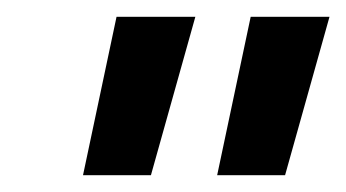

<svg xmlns="http://www.w3.org/2000/svg" viewBox="-20 -664 413 229"><path d="M239 -455 279 -644H373L320 -455ZM79 -455 119 -644H213L160 -455Z"/></svg>

Font: Kanit
Style: Italic
Weight: 400
Italic angle: -12°
Designer: Katatrad Team
Foundry: CadsonDemak
Version: Version 2.000; ttfautohint (v1.8.3)